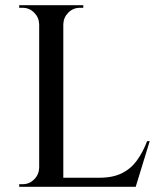

<svg xmlns="http://www.w3.org/2000/svg" viewBox="-20 -720 620 740"><path d="M224 -700V0H131V-700ZM492 -35 500 0H221V-35ZM557 -176 503 0H327L363 -35Q415 -35 450 -52.5Q485 -70 508 -102Q531 -134 547 -176ZM134 -73V0H54V-10Q54 -10 60.5 -10Q67 -10 67 -10Q93 -10 111.5 -28.5Q130 -47 131 -73ZM134 -627H131Q130 -653 111.5 -671.5Q93 -690 67 -690Q67 -690 60.5 -690Q54 -690 54 -690V-700H134ZM221 -627V-700H301V-690Q300 -690 294 -690Q288 -690 288 -690Q262 -690 243.5 -671.5Q225 -653 224 -627Z"/></svg>

Font: Cinzel Medium
Style: Regular
Weight: 500
Designer: Natanael Gama
Version: Version 2.000